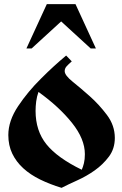

<svg xmlns="http://www.w3.org/2000/svg" viewBox="-20 -888 587 923"><path d="M298 -621 325 -593Q309 -579 300 -569Q291 -559 291 -546Q291 -526 329 -495.5Q367 -465 411.5 -425.5Q456 -386 494 -335.5Q532 -285 532 -225Q532 -173 503.5 -135Q475 -97 435.5 -69Q396 -41 351.5 -21Q307 -1 276 15Q220 -2 173 -25Q126 -48 92 -79Q58 -110 39 -149.5Q20 -189 20 -239Q20 -307 67 -377.5Q114 -448 178 -511Q211 -544 239 -569.5Q267 -595 298 -621ZM151 -355Q151 -259 203.5 -194Q256 -129 373 -72Q379 -85 383.5 -103.5Q388 -122 388 -147Q388 -220 326 -297.5Q264 -375 165 -446Q157 -424 154 -400.5Q151 -377 151 -355ZM132 -655H107L205 -868H343L441 -655H416L274 -785Z"/></svg>

Font: Trickster
Style: Regular
Weight: 400
Designer: Jean-Baptiste Morizot
Foundry: Jean-Baptiste Morizot
Version: Version 2.000;PS 2.0;hotconv 1.0.88;makeotf.lib2.5.647800